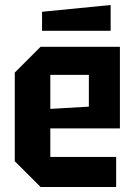

<svg xmlns="http://www.w3.org/2000/svg" viewBox="-20 -747 538 767"><path d="M39 -103V-457L142 -560H459V-234H181V-120H444V0H142ZM181 -312 335 -321V-448H181ZM148 -624V-700L422 -727V-624Z"/></svg>

Font: Tektur SemiCondensed SemiBold
Style: Regular
Weight: 600
Width: 4
Designer: Adam Jagosz
Foundry: Adam Jagosz
Version: Version 1.005;gftools[0.9.30]